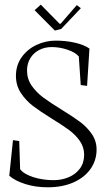

<svg xmlns="http://www.w3.org/2000/svg" viewBox="-20 -796 449 829"><path d="M216.8 -664.1 244.1 -670.9 329.1 -760.7 311.5 -773.9 241.7 -693.4H237.3L156.2 -775.9L129.4 -752ZM397 -150.4Q397 -187.5 376.5 -217.3Q356 -247.1 325.9 -269.5Q295.9 -292 245.6 -322.8Q195.8 -353.5 166.5 -375.2Q137.2 -397 116.9 -426Q96.7 -455.1 96.7 -491.2Q96.7 -522 111.1 -545.2Q125.5 -568.4 149.9 -580.6Q174.3 -592.8 203.1 -592.8Q237.8 -592.8 271.7 -581.3Q305.7 -569.8 320.3 -552.2L328.6 -428.7L356 -425.3L366.2 -586.4Q342.3 -603 303 -611.8Q263.7 -620.6 220.7 -620.6Q177.7 -620.6 138.2 -602.3Q98.6 -584 73.7 -549.3Q48.8 -514.6 48.8 -468.3Q48.8 -426.8 70.3 -394.3Q91.8 -361.8 122.3 -338.6Q152.8 -315.4 204.6 -283.2Q251.5 -254.4 278.8 -234.1Q306.2 -213.9 324.7 -187.3Q343.3 -160.6 343.3 -127.9Q343.3 -92.8 325 -68.1Q306.6 -43.5 276.6 -30.8Q246.6 -18.1 211.4 -18.1Q165.5 -18.1 124.8 -30.8Q84 -43.5 66.9 -65.4L63 -187L36.1 -190.9L20 -37.1Q45.4 -15.1 89.6 -1.2Q133.8 12.7 186 12.7Q249.5 12.7 297.4 -8.5Q345.2 -29.8 371.1 -66.9Q397 -104 397 -150.4Z"/></svg>

Font: Neuton ExtraLight
Style: Regular
Weight: 275
Designer: Brian M Zick
Foundry: Brian M Zick
Version: Version 1.560